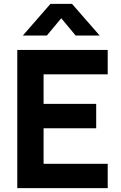

<svg xmlns="http://www.w3.org/2000/svg" viewBox="-20 -980 631 1000"><path d="M224 -795 299 -885 374 -795H499L355 -960H243L99 -795ZM541 0V-127H207V-312H481V-439H207V-593H541V-720H70V0Z"/></svg>

Font: Vela Sans ExtBd
Style: Regular
Weight: 800
Designer: Principal design: Mikhail Sharanda - project Manrope.
Design modification: Ravid Balaliev
Foundry: Mikhail Sharanda
Version: Version 1.001